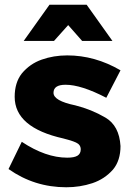

<svg xmlns="http://www.w3.org/2000/svg" viewBox="-20 -783 557 811"><path d="M260 8Q125 8 16 -69L72 -184Q173 -117 264 -117Q294 -117 307.5 -125.5Q321 -134 321 -152Q321 -172 301 -181Q281 -190 248 -198Q42 -244 42 -374Q42 -434 72 -472.5Q106 -513.5 156.2 -531.2Q206.5 -549 264 -549Q381 -549 489 -486L429 -370Q323 -425 257 -425Q206 -425 206 -391Q206 -357 298 -338Q366 -321 425 -286.5Q484 -252 489 -166Q489 -105 457.5 -67Q422 -26.5 370 -9.2Q318 8 260 8ZM455 -610H327L268 -677L208 -610H80L189 -763H346Z"/></svg>

Font: Argentum Novus
Style: Bold
Weight: 700
Designer: Julieta Ulanovsky (font) & Cristiano Sobral (main changes)
Foundry: Julieta Ulanovsky (font) & Cristiano Sobral (main changes)
Version: Version 3.00;November 27, 2020;FontCreator 13.0.0.2655 64-bi